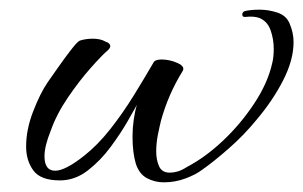

<svg xmlns="http://www.w3.org/2000/svg" viewBox="-20 -374 627 397"><path d="M319 3Q300 3 284 -5.5Q268 -14 261 -35Q254 -58 254 -92Q254 -109 256.5 -126.5Q259 -144 263 -157Q258 -148 244 -123.5Q230 -99 209 -70.5Q188 -42 161.5 -21.5Q135 -1 104 -1Q64 -1 49 -21.5Q34 -42 34 -71Q34 -106 48.5 -143.5Q63 -181 78 -203Q85 -213 99 -233Q113 -253 126.5 -270.5Q140 -288 145 -290Q151 -292 158 -293Q165 -294 172 -294Q188 -294 198 -288Q208 -285 208 -278Q208 -275 203 -270Q192 -261 168 -234Q144 -207 120.5 -172.5Q97 -138 85 -104Q72 -72 72 -51Q72 -21 94 -21Q115 -21 154 -52Q182 -74 208 -107Q234 -140 256.5 -176.5Q279 -213 297 -244Q300 -251 314 -251Q331 -251 347.5 -243.5Q364 -236 357 -226Q328 -179 313 -125Q310 -113 306.5 -95.5Q303 -78 303 -61Q303 -43 309 -30Q315 -17 331 -17Q339 -17 347.5 -19.5Q356 -22 367 -29Q405 -49 441.5 -83.5Q478 -118 506 -160.5Q534 -203 543 -244Q546 -256 546 -273Q546 -293 539.5 -311.5Q533 -330 516 -337Q510 -339 503 -339.5Q496 -340 488 -339H486Q481 -339 481 -344Q481 -349 486 -351Q498 -354 517 -354Q535 -354 553.5 -348Q572 -342 579 -325Q587 -306 587 -287Q587 -250 565.5 -208Q544 -166 511 -127Q485 -95 453 -67Q421 -39 398 -23Q385 -13 363.5 -5Q342 3 319 3Z"/></svg>

Font: Allura
Style: Regular
Weight: 400
Designer: Robert E. Leuschke
Foundry: Robert E. Leuschke
Version: Version 1.110